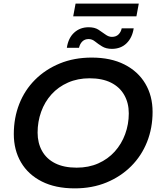

<svg xmlns="http://www.w3.org/2000/svg" viewBox="-20 -1027 882 1057"><path d="M391 10Q285 10 210 -28Q135 -66 95.5 -133.5Q56 -201 56 -289Q56 -378 86 -454.5Q116 -531 173 -588Q230 -645 309 -677.5Q388 -710 485 -710Q590 -710 665 -672Q740 -634 780 -566.5Q820 -499 820 -411Q820 -322 789.5 -245.5Q759 -169 702 -112Q645 -55 566.5 -22.5Q488 10 391 10ZM402 -104Q468 -104 521 -127.5Q574 -151 611.5 -192.5Q649 -234 669 -288.5Q689 -343 689 -403Q689 -460 664 -504Q639 -548 591 -572Q543 -596 473 -596Q408 -596 354.5 -572.5Q301 -549 263.5 -507.5Q226 -466 206.5 -411.5Q187 -357 187 -297Q187 -240 211.5 -196Q236 -152 284 -128Q332 -104 402 -104ZM596 -758Q564 -758 542 -771.5Q520 -785 503.5 -798.5Q487 -812 468 -812Q447 -812 433.5 -799Q420 -786 415 -764H348Q356 -818 388.5 -847.5Q421 -877 468 -877Q501 -877 522 -863.5Q543 -850 560.5 -837Q578 -824 596 -824Q619 -824 632.5 -837.5Q646 -851 650 -871H716Q708 -819 676.5 -788.5Q645 -758 596 -758ZM383 -937 396 -1007H744L731 -937Z"/></svg>

Font: Montserrat Thin SemiBold
Style: Italic
Weight: 600
Italic angle: -11.3°
Version: Version 9.000